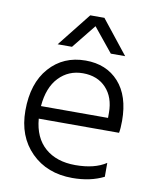

<svg xmlns="http://www.w3.org/2000/svg" viewBox="-81 -775 682 843"><g transform="rotate(10 259.5 -353.5)"><path d="M439 -25Q379 5 299 5Q186 5 115.5 -65.5Q45 -136 45 -251Q45 -373 107 -443Q169 -513 268 -513Q361 -513 416 -452Q471 -391 471 -280Q471 -246 467 -226H109Q116 -142 167 -97.5Q218 -53 302 -53Q388 -53 439 -87ZM266 -456Q202 -456 159 -411Q116 -366 109 -282H408V-305Q408 -374 369.5 -415Q331 -456 266 -456ZM198 -562H134L253 -712H316L435 -562H371L284 -669Z"/></g></svg>

Font: Hind Guntur Light
Style: Regular
Weight: 300
Designer: Manushi Parikh, Hitesh Malaviya
Foundry: Indian Type Foundry
Version: Version 1.002;PS 1.0;hotconv 1.0.86;makeotf.lib2.5.63406; tt